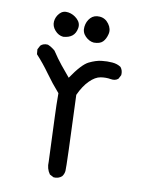

<svg xmlns="http://www.w3.org/2000/svg" viewBox="-87 -848 674 902"><g transform="rotate(10 250.0 -396.5)"><path d="M232 -6 213 -16Q195 -41 197 -74Q191 -231 188.5 -287Q186 -343 186 -399Q150 -440 120 -482Q90 -524 55 -562L53 -585L63 -604Q76 -617 98 -615Q117 -607 133 -593Q156 -558 177.5 -531.5Q199 -505 221 -479Q269 -550 301 -565.5Q333 -581 359.5 -584Q386 -587 410.5 -585Q435 -583 452 -571Q464 -556 462 -534L452 -515Q438 -503 416 -507Q394 -511 368.5 -507Q343 -503 316.5 -476.5Q290 -450 270 -406Q284 -66 282 -45Q280 -29 271 -18Q255 -4 232 -6ZM308 -662Q286 -664 267.5 -682.5Q249 -701 252 -727.5Q255 -754 271.5 -771.5Q288 -789 315 -787Q342 -785 359 -761.5Q376 -738 370 -713.5Q364 -689 350.5 -675.5Q337 -662 308 -662ZM162 -664Q139 -666 122 -685.5Q105 -705 107 -727.5Q109 -750 125 -767.5Q141 -785 166 -781Q191 -777 210 -758.5Q229 -740 224.5 -715.5Q220 -691 204.5 -678.5Q189 -666 162 -664Z"/></g></svg>

Font: Kosefont JP
Style: Regular
Weight: 400
Designer: Nozomi Seto 瀬戸のぞみ
Version: Version 3.00;June 19, 2020